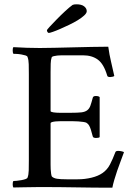

<svg xmlns="http://www.w3.org/2000/svg" viewBox="-20 -869 621 892"><path d="M165 -646Q194 -646 234.5 -647Q275 -648 318.5 -649Q362 -650 405 -651Q448 -652 483 -652Q488 -615 496 -582Q504 -549 511 -516Q509 -514 503 -512.5Q497 -511 492 -511Q479 -511 478 -518Q462 -572 434.5 -592Q407 -612 366 -612H282Q276 -612 266 -612Q256 -612 246.5 -611Q237 -610 229 -608Q221 -606 220 -602Q216 -591 215.5 -572.5Q215 -554 215 -534V-353Q215 -349 228 -347Q241 -345 257 -345H309Q341 -345 358 -347Q375 -349 385 -356.5Q395 -364 400 -378Q405 -392 411 -415Q413 -423 425 -423Q438 -423 443 -418V-232Q439 -228 426 -228Q421 -228 416.5 -229.5Q412 -231 411 -235Q406 -255 402 -267Q398 -279 394.5 -285Q391 -291 387.5 -294Q384 -297 381 -299Q377 -301 367 -302.5Q357 -304 343.5 -305Q330 -306 314.5 -306Q299 -306 285 -306Q275 -306 262.5 -306Q250 -306 239.5 -305Q229 -304 222 -302Q215 -300 215 -296V-119Q215 -115 215 -104.5Q215 -94 215.5 -83Q216 -72 217.5 -62Q219 -52 221 -49Q229 -41 245 -38.5Q261 -36 289 -36H341Q374 -36 405 -43.5Q436 -51 456 -65Q478 -80 491 -105Q504 -130 516 -162Q518 -168 529 -168Q537 -168 545.5 -166Q554 -164 556 -162Q549 -142 540.5 -120Q532 -98 524.5 -76Q517 -54 511 -33.5Q505 -13 502 3Q416 3 334.5 1.5Q253 0 163 0Q122 0 93.5 1Q65 2 42 2Q39 -2 39 -13Q39 -24 42 -28Q47 -28 57.5 -29Q68 -30 79 -32Q90 -34 98.5 -37Q107 -40 108 -44Q113 -57 113.5 -77.5Q114 -98 114 -123V-525Q114 -550 113.5 -570.5Q113 -591 108 -604Q107 -609 98.5 -611.5Q90 -614 79 -616Q68 -618 57.5 -618.5Q47 -619 42 -619Q39 -624 39 -635Q39 -646 42 -650Q74 -648 105 -647Q136 -646 165 -646ZM198 -728Q198 -731 211.5 -745.5Q225 -760 243.5 -779Q262 -798 282.5 -817Q303 -836 317 -846Q323 -849 335 -849Q359 -849 371 -839.5Q383 -830 383 -817Q383 -808 371 -797Q359 -786 341 -775Q323 -764 301 -753.5Q279 -743 259.5 -734.5Q240 -726 225.5 -721Q211 -716 207 -716Q203 -716 200.5 -720.5Q198 -725 198 -728Z"/></svg>

Font: Vermiglione Medium
Style: Regular
Weight: 500
Version: Version 1.000